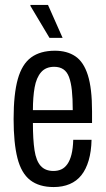

<svg xmlns="http://www.w3.org/2000/svg" viewBox="-20 -744 427 776"><path d="M197 12Q138 12 102 -16Q66 -44 50.5 -105Q35 -166 35 -263Q35 -364 52 -424.5Q69 -485 106 -512Q143 -539 202 -539Q251 -539 284.5 -516.5Q318 -494 335 -440.5Q352 -387 352 -294V-247H113Q113 -180 119.5 -137Q126 -94 144.5 -73.5Q163 -53 196 -53Q214 -53 228 -59.5Q242 -66 252.5 -81Q263 -96 269 -120Q275 -144 276 -179H350Q349 -132 338.5 -96Q328 -60 309 -36Q290 -12 261.5 0Q233 12 197 12ZM113 -299H274Q274 -346 270.5 -378.5Q267 -411 259 -432.5Q251 -454 236 -464Q221 -474 199 -474Q165 -474 146 -452Q127 -430 120 -391Q113 -352 113 -299ZM233 -591H180L103 -720V-724H174Z"/></svg>

Font: Archivo ExtraCondensed
Style: Regular
Weight: 400
Width: 2
Designer: Hector Gatti
Foundry: Omnibus-Type
Version: Version 2.001